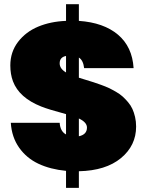

<svg xmlns="http://www.w3.org/2000/svg" viewBox="-20 -820 705 927"><path d="M298.8 86.9V4.9Q223.1 -2.4 165.8 -29.3Q108.4 -56.2 72.5 -106.9Q36.6 -157.7 32.2 -227.1H268.1Q271 -185.5 298.8 -170.9V-269Q211.4 -292.5 179.2 -305.7Q72.3 -348.1 42.5 -427.7Q29.8 -461.9 29.8 -503.9Q29.8 -568.8 67.1 -617.7Q104.5 -666.5 164.3 -691.4Q224.1 -716.3 298.8 -719.2V-799.8H360.8V-719.2Q480.5 -710.9 549.6 -652.6Q618.7 -594.2 625 -491.2H386.2Q381.8 -529.3 360.8 -542V-444.8Q371.6 -441.4 394.8 -434.3Q418 -427.2 431.6 -422.9Q445.3 -418.5 468.3 -410.2Q491.2 -401.9 505.6 -395Q520 -388.2 539.6 -377Q559.1 -365.7 571.5 -354.5Q584 -343.3 597.7 -327.4Q611.3 -311.5 619.1 -294.4Q627 -277.3 632.1 -255.4Q637.2 -233.4 637.2 -209Q637.2 -117.2 564 -56.6Q490.7 3.9 360.8 6.8V86.9ZM399.9 -204.1Q399.9 -229.5 360.8 -248V-162.1Q399.9 -170.4 399.9 -204.1ZM268.1 -514.2Q268.1 -488.3 298.8 -470.2V-549.8Q268.1 -543.9 268.1 -514.2Z"/></svg>

Font: SVN-Poppins Black
Style: Regular
Weight: 900
Designer: Ninad Kale (Devanagari), Jonny Pinhorn (Latin)
Foundry: Indian Type Foundry
Version: Version 3.002 2017